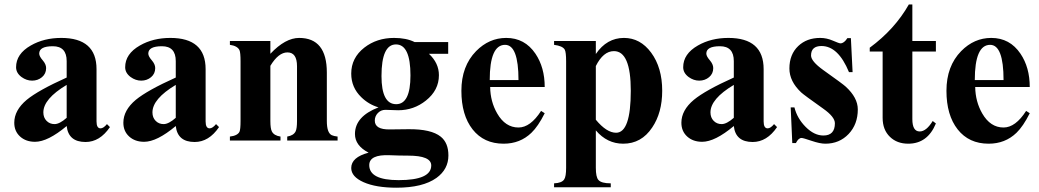

<svg xmlns="http://www.w3.org/2000/svg" viewBox="-20 -644 4764 880"><path d="M483.9 -61.5Q437.5 6.8 372.1 6.8Q293.5 6.8 285.6 -66.4Q199.2 5.9 140.6 5.9Q98.6 5.9 72 -18.3Q45.4 -42.5 45.4 -81.5Q45.4 -138.7 102.5 -186.5Q155.3 -230 285.6 -288.6V-363.8Q285.6 -432.1 222.2 -432.1Q159.7 -432.1 159.7 -398.4Q159.7 -386.2 175.5 -367.9Q191.4 -349.6 191.4 -332Q191.4 -306.2 172.4 -290.3Q153.3 -274.4 127 -274.4Q101.6 -274.4 78.6 -291Q53.7 -309.6 53.7 -335.9Q53.7 -397 121.1 -435.5Q181.6 -470.2 260.7 -470.2Q422.4 -470.2 422.4 -327.1V-87.4Q422.4 -55.7 440.9 -55.7Q454.1 -55.7 470.2 -75.2ZM285.6 -104V-254.9Q178.7 -190.9 178.7 -128.9Q178.7 -105 193.4 -90.1Q208 -75.2 230 -75.2Q252.9 -75.2 285.6 -104Z M983.9 -61.5Q937.5 6.8 872.1 6.8Q793.5 6.8 785.6 -66.4Q699.2 5.9 640.6 5.9Q598.6 5.9 572 -18.3Q545.4 -42.5 545.4 -81.5Q545.4 -138.7 602.5 -186.5Q655.3 -230 785.6 -288.6V-363.8Q785.6 -432.1 722.2 -432.1Q659.7 -432.1 659.7 -398.4Q659.7 -386.2 675.5 -367.9Q691.4 -349.6 691.4 -332Q691.4 -306.2 672.4 -290.3Q653.3 -274.4 627 -274.4Q601.6 -274.4 578.6 -291Q553.7 -309.6 553.7 -335.9Q553.7 -397 621.1 -435.5Q681.6 -470.2 760.7 -470.2Q922.4 -470.2 922.4 -327.1V-87.4Q922.4 -55.7 940.9 -55.7Q954.1 -55.7 970.2 -75.2ZM785.6 -104V-254.9Q678.7 -190.9 678.7 -128.9Q678.7 -105 693.4 -90.1Q708 -75.2 730 -75.2Q752.9 -75.2 785.6 -104Z M1527.3 0H1296.4V-18.1Q1325.7 -22.9 1335 -42Q1341.3 -55.2 1341.3 -89.4V-340.3Q1341.3 -403.8 1297.4 -403.8Q1256.3 -403.8 1219.2 -342.3V-89.4Q1219.2 -54.7 1226.1 -41.5Q1235.8 -22.5 1265.6 -18.1V0H1033.7V-18.1Q1068.4 -22 1077.6 -40Q1082.5 -50.8 1082.5 -89.4V-362.8Q1082.5 -403.3 1077.6 -414.1Q1068.4 -433.6 1033.7 -438.5V-456.1H1219.2V-397.5Q1287.6 -470.2 1351.1 -470.2Q1478 -470.2 1478 -311.5V-89.4Q1478 -35.2 1500.5 -24.4Q1510.3 -20 1527.3 -18.1Z M2035.2 68.4Q2035.2 131.8 1980.5 171.4Q1918 216.3 1796.9 216.3Q1703.6 216.3 1646.7 191.2Q1589.8 166 1589.8 126Q1589.8 76.7 1669.4 55.7Q1606.9 23.4 1606.9 -29.8Q1606.9 -110.4 1714.8 -151.9Q1669.4 -165.5 1635.7 -198.7Q1589.8 -243.2 1589.8 -306.6Q1589.8 -378.9 1649.9 -425.8Q1707 -470.2 1786.1 -470.2Q1842.3 -470.2 1880.4 -451.2H2034.2V-397.5H1945.8Q1991.7 -355 1991.7 -299.3Q1991.7 -230.5 1932.1 -183.1Q1876.5 -138.7 1805.2 -138.7Q1796.9 -138.7 1776.6 -139.6Q1756.3 -140.6 1746.6 -140.6Q1726.1 -140.6 1711.9 -126Q1697.8 -111.3 1697.8 -91.3Q1697.8 -49.8 1766.1 -50.8L1852.5 -51.8Q1956.5 -52.7 2000 -17.6Q2035.2 10.7 2035.2 68.4ZM1861.3 -298.3Q1861.3 -440.4 1794.9 -440.4Q1728.5 -440.4 1728.5 -295.4Q1728.5 -166.5 1795.9 -166.5Q1861.3 -166.5 1861.3 -298.3ZM1956.5 114.3Q1956.5 69.3 1850.6 69.3Q1810.5 69.3 1766.1 67.4Q1672.4 63.5 1672.4 112.8Q1672.4 181.6 1807.1 181.6Q1956.5 181.6 1956.5 114.3Z M2476.6 -125Q2446.3 -64.5 2415.5 -35.2Q2363.8 14.6 2288.1 14.6Q2197.8 14.6 2146.2 -50.8Q2094.7 -116.2 2094.7 -228Q2094.7 -340.8 2162.1 -409.7Q2221.7 -470.2 2300.3 -470.2Q2385.3 -470.2 2434.1 -397.9Q2476.6 -335 2476.6 -245.1H2226.6Q2227.5 -178.2 2258.8 -124Q2295.9 -59.6 2356.4 -59.6Q2411.1 -59.6 2460 -135.7ZM2356.4 -276.9Q2356.4 -438.5 2294.9 -438.5Q2224.6 -438.5 2224.6 -276.9Z M3015.1 -228Q3015.1 -127.4 2969.2 -59.6Q2919.9 14.6 2836.4 14.6Q2762.7 14.6 2710.9 -46.4V125Q2710.9 167.5 2722.7 180.7Q2735.8 196.3 2779.3 196.3V214.4H2519.5V196.3Q2555.2 194.8 2565.9 178.2Q2574.7 165 2574.7 125V-362.8Q2574.7 -405.3 2568.4 -416.5Q2558.6 -433.6 2519.5 -438.5V-456.1H2710.9V-396.5Q2761.2 -470.2 2839.8 -470.2Q2914.6 -470.2 2964.4 -402.8Q3015.1 -334 3015.1 -228ZM2871.1 -228Q2871.1 -409.7 2793.9 -409.7Q2745.1 -409.7 2710.9 -341.3V-95.2Q2760.3 -35.6 2803.7 -35.6Q2871.1 -35.6 2871.1 -228Z M3541.5 -61.5Q3495.1 6.8 3429.7 6.8Q3351.1 6.8 3343.3 -66.4Q3256.8 5.9 3198.2 5.9Q3156.2 5.9 3129.6 -18.3Q3103 -42.5 3103 -81.5Q3103 -138.7 3160.2 -186.5Q3212.9 -230 3343.3 -288.6V-363.8Q3343.3 -432.1 3279.8 -432.1Q3217.3 -432.1 3217.3 -398.4Q3217.3 -386.2 3233.2 -367.9Q3249 -349.6 3249 -332Q3249 -306.2 3230 -290.3Q3210.9 -274.4 3184.6 -274.4Q3159.2 -274.4 3136.2 -291Q3111.3 -309.6 3111.3 -335.9Q3111.3 -397 3178.7 -435.5Q3239.3 -470.2 3318.4 -470.2Q3480 -470.2 3480 -327.1V-87.4Q3480 -55.7 3498.5 -55.7Q3511.7 -55.7 3527.8 -75.2ZM3343.3 -104V-254.9Q3236.3 -190.9 3236.3 -128.9Q3236.3 -105 3251 -90.1Q3265.6 -75.2 3287.6 -75.2Q3310.5 -75.2 3343.3 -104Z M3911.6 -142.6Q3911.6 -74.2 3869.4 -29.8Q3827.1 14.6 3762.7 14.6Q3738.3 14.6 3699.7 1.5Q3661.1 -11.7 3653.8 -11.7Q3639.6 -11.7 3627.9 11.7H3611.3L3604 -151.9H3621.1Q3633.8 -101.1 3672.9 -62Q3711.9 -22.9 3753.9 -22.9Q3806.6 -22.9 3806.6 -79.1Q3806.6 -108.4 3752.4 -146.5Q3663.6 -209.5 3652.3 -220.2Q3598.1 -271 3598.1 -330.1Q3598.1 -394.5 3638.7 -433.1Q3677.7 -470.2 3739.3 -470.2Q3768.6 -470.2 3797.1 -457.8Q3825.7 -445.3 3832 -445.3Q3848.6 -445.3 3863.8 -469.2H3879.9L3887.7 -313.5H3871.1Q3821.8 -433.1 3745.1 -433.1Q3697.3 -433.1 3697.3 -389.6Q3697.3 -363.3 3752.9 -323.2Q3844.2 -258.3 3856 -247.1Q3911.6 -196.3 3911.6 -142.6Z M4269.5 -78.1Q4231.4 14.6 4142.6 14.6Q4091.3 14.6 4059.1 -16.6Q4025.4 -48.8 4025.4 -104V-407.7H3966.3V-425.3Q4081.5 -510.3 4145.5 -623.5H4161.6V-456.1H4269.5V-407.7H4161.6V-98.1Q4161.6 -41.5 4195.3 -41.5Q4225.6 -41.5 4254.9 -89.4Z M4699.7 -125Q4669.4 -64.5 4638.7 -35.2Q4586.9 14.6 4511.2 14.6Q4420.9 14.6 4369.4 -50.8Q4317.9 -116.2 4317.9 -228Q4317.9 -340.8 4385.3 -409.7Q4444.8 -470.2 4523.4 -470.2Q4608.4 -470.2 4657.2 -397.9Q4699.7 -335 4699.7 -245.1H4449.7Q4450.7 -178.2 4481.9 -124Q4519 -59.6 4579.6 -59.6Q4634.3 -59.6 4683.1 -135.7ZM4579.6 -276.9Q4579.6 -438.5 4518.1 -438.5Q4447.8 -438.5 4447.8 -276.9Z"/></svg>

Font: Dai Banna SIL Book
Style: Bold
Weight: 700
Designer: Victor Gaultney
Foundry: SIL International
Version: Version 2.000